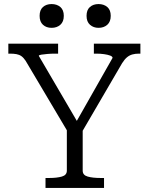

<svg xmlns="http://www.w3.org/2000/svg" viewBox="-20 -925 732 945"><path d="M309 -306 319 -267 106 -626Q96 -641 85.5 -648.5Q75 -656 61 -658.5Q47 -661 29 -661H21V-710H266V-661H251Q232 -661 214 -659.5Q196 -658 183.5 -656Q171 -654 171 -650L371 -308L345 -307L534 -640Q534 -647 522 -651.5Q510 -656 492 -658.5Q474 -661 455 -661H442V-710H671V-661H663Q646 -661 631.5 -657Q617 -653 605 -643Q593 -633 581 -614L378 -266L387 -306V-85Q387 -63 411.5 -56Q436 -49 474 -49H492V0H204V-49H223Q260 -49 284.5 -56Q309 -63 309 -85ZM294 -847Q294 -818 277 -803Q260 -788 234 -788Q208 -788 191.5 -803Q175 -818 175 -847Q175 -876 191.5 -890.5Q208 -905 234 -905Q260 -905 277 -890.5Q294 -876 294 -847ZM525 -847Q525 -818 508 -803Q491 -788 465 -788Q440 -788 423 -803Q406 -818 406 -847Q406 -876 422.5 -890.5Q439 -905 465 -905Q491 -905 508 -890.5Q525 -876 525 -847Z"/></svg>

Font: Roboto Serif Light
Style: Regular
Weight: 300
Designer: Greg Gazdowicz
Foundry: Commercial Type
Version: Version 1.008